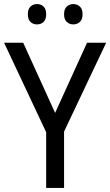

<svg xmlns="http://www.w3.org/2000/svg" viewBox="-20 -924 542 944"><path d="M251 -369 408 -714H502L295 -277V0H207V-274L0 -714H94ZM117 -854Q117 -880 130 -892Q143 -904 162 -904Q181 -904 194 -892Q207 -880 207 -854Q207 -828 194 -816Q181 -804 162 -804Q143 -804 130 -816Q117 -828 117 -854ZM295 -854Q295 -880 308.5 -892Q322 -904 340 -904Q359 -904 372.5 -892Q386 -880 386 -854Q386 -828 372.5 -816Q359 -804 340 -804Q322 -804 308.5 -816Q295 -828 295 -854Z"/></svg>

Font: Noto Sans Myanmar SemiCondensed
Style: Regular
Weight: 400
Width: 4
Designer: Monotype Design Team
Foundry: Monotype Imaging Inc.
Version: Version 2.107; ttfautohint (v1.8.4.7-5d5b)